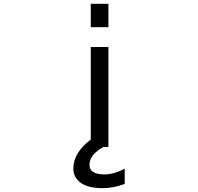

<svg xmlns="http://www.w3.org/2000/svg" viewBox="-20 -772 1040 1011"><path d="M458 -628.9V-752H550.8V-628.9ZM521.5 218.8Q443.4 218.8 404.8 190.4Q366.2 162.1 366.2 115.2Q366.2 32.2 458 -37.1V-524.4H550.8V2H524.4Q451.2 42 451.2 96.7Q451.2 145.5 528.3 146.5Q580.1 146.5 636.7 116.2V196.3Q578.1 218.8 521.5 218.8Z"/></svg>

Font: GenEi Gothic M Regular
Style: Regular
Weight: 400
Designer: o_tamon (Modified); [Source Han Sans]
Ryoko NISHIZUKA  (kana & ideographs); Paul D. Hunt (Latin, Greek & Cyrillic); Wenl
Version: Version 1.1a;Original Version 1.004